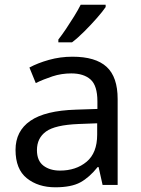

<svg xmlns="http://www.w3.org/2000/svg" viewBox="-20 -786 601 816"><path d="M288 -545Q386 -545 433 -502Q480 -459 480 -365V0H416L399 -76H395Q360 -32 321.5 -11Q283 10 215 10Q142 10 94 -28.5Q46 -67 46 -149Q46 -229 109 -272.5Q172 -316 303 -320L394 -323V-355Q394 -422 365 -448Q336 -474 283 -474Q241 -474 203 -461.5Q165 -449 132 -433L105 -499Q140 -518 188 -531.5Q236 -545 288 -545ZM314 -259Q214 -255 175.5 -227Q137 -199 137 -148Q137 -103 164.5 -82Q192 -61 235 -61Q303 -61 348 -98.5Q393 -136 393 -214V-262ZM429 -756Q417 -738 392 -709.5Q367 -681 338.5 -652.5Q310 -624 286 -606H228V-618Q243 -637 260.5 -663Q278 -689 295 -716.5Q312 -744 323 -766H429Z"/></svg>

Font: Noto Sans SignWriting
Style: Regular
Weight: 400
Designer: Monotype Design Team
Foundry: Monotype Imaging Inc.
Version: Version 2.004; ttfautohint (v1.8.4.7-5d5b)